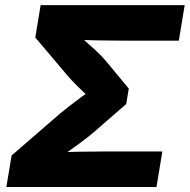

<svg xmlns="http://www.w3.org/2000/svg" viewBox="-20 -748 759 768"><path d="M5.4 0 26.4 -126 222.7 -295.9Q240.7 -310.5 263.7 -328.4Q286.6 -346.2 310.8 -363.8Q335 -381.3 356.7 -396.7Q378.4 -412.1 394 -422.9L377.9 -323.2Q362.3 -336.4 338.1 -357.9Q314 -379.4 289.8 -403.3Q265.6 -427.2 249 -446.8L121.1 -598.1L142.6 -727.5H718.8L695.3 -585.4H469.2Q421.4 -585.4 372.3 -586.4Q323.2 -587.4 278.3 -588.9L274.4 -625.5Q292 -609.4 315.7 -588.6Q339.4 -567.9 363.8 -545.4Q388.2 -522.9 406.7 -500.5L495.1 -393.6L484.9 -332L360.8 -224.1Q334 -200.7 301.8 -177Q269.5 -153.3 238.8 -131.8Q208 -110.4 184.6 -92.8L199.7 -138.7Q245.6 -140.1 296.1 -141.1Q346.7 -142.1 395.5 -142.1H629.4L606 0Z"/></svg>

Font: Inter 17pt ExtraBold
Style: Italic
Weight: 800
Italic angle: -9.3988°
Version: Version 4.001;git-66647c0bb